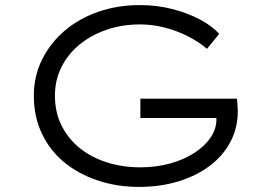

<svg xmlns="http://www.w3.org/2000/svg" viewBox="-20 -725 1057 755"><path d="M526 10Q441 10 365.5 -15Q290 -40 233.5 -86Q177 -132 145 -199Q113 -266 113 -349Q113 -425 145 -490Q177 -555 233.5 -603.5Q290 -652 366 -678.5Q442 -705 530 -705Q597 -705 657.5 -689.5Q718 -674 766 -648.5Q814 -623 842 -592L794 -533Q761 -561 718.5 -582.5Q676 -604 628 -616.5Q580 -629 531 -629Q460 -629 399 -608Q338 -587 292.5 -549.5Q247 -512 221.5 -461Q196 -410 196 -349Q196 -283 222.5 -230.5Q249 -178 295 -141.5Q341 -105 402 -86Q463 -67 532 -67Q594 -67 648.5 -82Q703 -97 744.5 -124Q786 -151 809 -185.5Q832 -220 831 -259L830 -287L849 -261H532V-337H911Q913 -328 913.5 -318.5Q914 -309 914.5 -301Q915 -293 915 -287Q915 -221 885.5 -166Q856 -111 803.5 -72Q751 -33 680.5 -11.5Q610 10 526 10Z"/></svg>

Font: Lexend Tera Light
Style: Regular
Weight: 300
Designer: Bonnie Shaver-Troup, Thomas Jockin
Foundry: Lexend
Version: Version 1.007